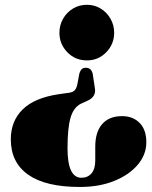

<svg xmlns="http://www.w3.org/2000/svg" viewBox="-20 -608 620 782"><path d="M366 -251.5Q374 -214.5 336 -197.5L309.5 -185.5Q279.5 -170.5 267.2 -128.2Q255 -86 255 -4Q255 116 311.5 116Q337.5 116 352.8 98Q368 80 368 45.5V-8.5Q367.5 -69.5 395.8 -102.2Q424 -135 477 -135Q521.5 -135 548.8 -107.2Q576 -79.5 576 -28.5Q576 21.5 541.2 62.8Q506.5 104 445.5 128.8Q384.5 153.5 305.5 153.5Q165.5 153.5 94.8 103.5Q24 53.5 24 -40.5Q24 -115 72.5 -162.5Q121 -210 220.5 -224.5L260 -230Q276.5 -232 284 -240Q291.5 -248 295 -264.5L303 -307.5Q307.5 -322 313.5 -327Q319.5 -332 330 -332Q351.5 -332 357.5 -308ZM334 -588.5Q365 -588.5 390.2 -573Q415.5 -557.5 430.2 -531.5Q445 -505.5 445 -474.5Q445 -428.5 412.8 -395.2Q380.5 -362 334 -362Q286.5 -362 254.2 -395.2Q222 -428.5 222 -474.5Q222 -505.5 236.8 -531.5Q251.5 -557.5 277 -573Q302.5 -588.5 334 -588.5Z"/></svg>

Font: Fraunces 72pt S000 Black
Style: Regular
Weight: 900
Version: Version 1.000; ttfautohint (v1.8.3)